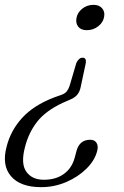

<svg xmlns="http://www.w3.org/2000/svg" viewBox="-37 -617 512 792"><path d="M295.5 -256.5Q292 -240 283.2 -228.2Q274.5 -216.5 257.5 -208.5L221 -192.5Q151 -159.5 116 -114.5Q81 -69.5 66 -10Q48 58 71.5 91.2Q95 124.5 144 124.5Q193.5 124.5 226.5 100.5Q259.5 76.5 271 34L279 4Q292 -40.5 335 -40.5Q353.5 -40.5 361.5 -27.2Q369.5 -14 363.5 7Q353.5 45.5 319.2 79.2Q285 113 236 134Q187 155 133 155Q46.5 155 8 109.5Q-30.5 64 -9.5 -13Q7 -78.5 54.2 -130.5Q101.5 -182.5 186 -215L217 -226Q231 -231 238.2 -240Q245.5 -249 250 -262.5L278 -357.5Q288.5 -379 303.5 -379Q320 -379 317 -357.5ZM349 -597Q372 -597 384.2 -582.8Q396.5 -568.5 392.5 -548Q389 -525 368.5 -508.8Q348 -492.5 321 -492.5Q297 -492.5 285.8 -506.8Q274.5 -521 278.5 -542.5Q282 -564.5 301.8 -580.8Q321.5 -597 349 -597Z"/></svg>

Font: Fraunces 9pt S000 Light
Style: Italic
Weight: 300
Italic angle: -16°
Version: Version 1.000; ttfautohint (v1.8.3)